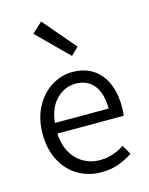

<svg xmlns="http://www.w3.org/2000/svg" viewBox="-118 -849 728 936"><g transform="rotate(-15 246.0 -381.0)"><path d="M452 -226H117Q122 -141 169.5 -94Q217 -47 286 -47Q350 -47 409 -86L436 -38Q400 -15 362 -1.5Q324 12 277 12Q213 12 160.5 -18.5Q108 -49 77.5 -107Q47 -165 47 -242Q47 -318 77.5 -376Q108 -434 158 -465.5Q208 -497 264 -497Q354 -497 404.5 -436.5Q455 -376 455 -270Q455 -244 452 -226ZM390 -279Q390 -356 357 -397Q324 -438 265 -438Q211 -438 169 -397Q127 -356 119 -279ZM130 -726 182 -774 322 -610 284 -573Z"/></g></svg>

Font: Assistant-zap
Style: zap
Weight: 400
Designer: Hebrew By Ben Nathan, Latin by Paul Hunt
Version: Version 2.001